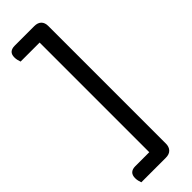

<svg xmlns="http://www.w3.org/2000/svg" viewBox="-258 -663 785 785"><g transform="rotate(-45 134.5 -270.5)"><path d="M199 -602V56H126V-602ZM199 -588H16Q14 -594 12 -601.5Q10 -609 10 -618Q10 -635 19 -643Q28 -651 45 -651H158Q178 -651 188.5 -640.5Q199 -630 199 -611ZM158 110H16Q14 104 12 96.5Q10 89 10 80Q10 63 19 54.5Q28 46 45 46H199V69Q199 88 188.5 99Q178 110 158 110Z"/></g></svg>

Font: Baloo Paaji 2
Style: Regular
Weight: 400
Designer: Shuchita Grover, Noopur Datye and Ek Type
Foundry: Ek Type
Version: Version 1.700